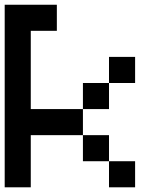

<svg xmlns="http://www.w3.org/2000/svg" viewBox="-20 -798 707 818"><path d="M555.6 0H444.4V-111.1H555.6ZM111.1 -666.7V-333.3H333.3V-222.2H111.1V0H0V-777.8H222.2V-666.7ZM444.4 -333.3H333.3V-444.4H444.4ZM555.6 -444.4H444.4V-555.6H555.6ZM444.4 -111.1H333.3V-222.2H444.4Z"/></svg>

Font: Pixeloid Mono
Style: Regular
Weight: 400
Monospace: yes
Designer: GGBotNet
Foundry: GGBotNet
Version: 0.5